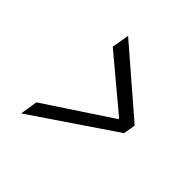

<svg xmlns="http://www.w3.org/2000/svg" viewBox="-162 -764 925 925"><g transform="rotate(45 300.0 -302.0)"><path d="M105 12.2 119.1 -77.1 456.1 -299.8V-304.2L189.9 -526.9L205.1 -616.2L533.2 -333L522.9 -271Z"/></g></svg>

Font: Office Code Pro D Italic
Style: Regular
Weight: 400
Italic angle: -9°
Designer: Nathan Rutzky & Paul D. Hunt
Foundry: Adobe Systems Incorporated
Version: Version 1.004;PS 001.004;hotconv 1.0.70;makeotf.lib2.5.58329